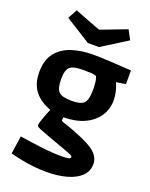

<svg xmlns="http://www.w3.org/2000/svg" viewBox="-180 -915 925 1186"><g transform="rotate(20 282.5 -322.0)"><path d="M277 179Q231 179 188 174Q145 169 111 162Q77 155 57 150Q37 145 37 145L54 27Q126 38 197.5 47Q269 56 332 56Q366 56 378.5 52.5Q391 49 391 40Q391 36 386.5 32.5Q382 29 366 22.5Q350 16 315 3.5Q280 -9 220 -31Q178 -46 159 -54Q140 -62 135 -66.5Q130 -71 130 -75Q130 -84 136 -102.5Q142 -121 149.5 -141.5Q157 -162 163 -176Q169 -190 169 -190Q100 -214 62.5 -262Q25 -310 25 -386Q25 -467 63 -514Q101 -561 164 -581Q227 -601 300 -601Q321 -601 353 -600Q385 -599 419.5 -597Q454 -595 485 -593Q516 -591 535 -590Q554 -589 554 -589V-499L492 -489Q492 -489 498.5 -473Q505 -457 511 -431.5Q517 -406 517 -377Q517 -321 487 -275Q457 -229 400 -202Q343 -175 261 -174Q261 -174 260 -165Q259 -156 259 -154Q259 -148 286 -140Q313 -132 363 -112Q459 -75 496.5 -42Q534 -9 534 35Q534 82 501 114Q468 146 410 162.5Q352 179 277 179ZM272 -287Q313 -287 335.5 -296Q358 -305 366.5 -329.5Q375 -354 375 -398Q375 -430 371.5 -453Q368 -476 362 -482Q356 -488 330.5 -489.5Q305 -491 285 -491Q240 -491 214.5 -484.5Q189 -478 178 -456.5Q167 -435 167 -390Q167 -329 189 -308Q211 -287 272 -287ZM246 -657 79 -762 112 -823 279 -759H286L453 -823L486 -762L319 -657Z"/></g></svg>

Font: Ruda SemiBold
Style: Bold
Weight: 900
Designer: Mariela Monsalve and Angelina Sanchez
Foundry: Mariela Monsalve and Angelina Sanchez
Version: Version 2.000